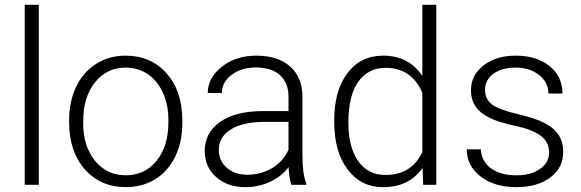

<svg xmlns="http://www.w3.org/2000/svg" viewBox="-20 -770 2422 800"><path d="M141.6 0H83V-750H141.6Z M268.1 -272Q268.1 -348.1 297.6 -409.2Q327.1 -470.2 381.1 -504.2Q435.1 -538.1 503.4 -538.1Q608.9 -538.1 674.3 -464.1Q739.7 -390.1 739.7 -268.1V-255.9Q739.7 -179.2 710.2 -117.9Q680.7 -56.6 627 -23.4Q573.2 9.8 504.4 9.8Q399.4 9.8 333.7 -64.2Q268.1 -138.2 268.1 -260.3ZM326.7 -255.9Q326.7 -161.1 375.7 -100.3Q424.8 -39.6 504.4 -39.6Q583.5 -39.6 632.6 -100.3Q681.6 -161.1 681.6 -260.7V-272Q681.6 -332.5 659.2 -382.8Q636.7 -433.1 596.2 -460.7Q555.7 -488.3 503.4 -488.3Q425.3 -488.3 376 -427Q326.7 -365.7 326.7 -266.6Z M1193.8 0Q1185.1 -24.9 1182.6 -73.7Q1151.9 -33.7 1104.2 -12Q1056.6 9.8 1003.4 9.8Q927.2 9.8 880.1 -32.7Q833 -75.2 833 -140.1Q833 -217.3 897.2 -262.2Q961.4 -307.1 1076.2 -307.1H1182.1V-367.2Q1182.1 -423.8 1147.2 -456.3Q1112.3 -488.8 1045.4 -488.8Q984.4 -488.8 944.3 -457.5Q904.3 -426.3 904.3 -382.3L845.7 -382.8Q845.7 -445.8 904.3 -491.9Q962.9 -538.1 1048.3 -538.1Q1136.7 -538.1 1187.7 -493.9Q1238.8 -449.7 1240.2 -370.6V-120.6Q1240.2 -43.9 1256.3 -5.9V0ZM1010.3 -42Q1068.8 -42 1115 -70.3Q1161.1 -98.6 1182.1 -146V-262.2H1077.6Q990.2 -261.2 940.9 -230.2Q891.6 -199.2 891.6 -145Q891.6 -100.6 924.6 -71.3Q957.5 -42 1010.3 -42Z M1372.6 -269Q1372.6 -392.1 1427.5 -465.1Q1482.4 -538.1 1576.7 -538.1Q1683.6 -538.1 1739.7 -453.6V-750H1797.9V0H1743.2L1740.7 -70.3Q1684.6 9.8 1575.7 9.8Q1484.4 9.8 1428.5 -63.7Q1372.6 -137.2 1372.6 -262.2ZM1431.6 -258.8Q1431.6 -157.7 1472.2 -99.4Q1512.7 -41 1586.4 -41Q1694.3 -41 1739.7 -136.2V-384.3Q1694.3 -487.3 1587.4 -487.3Q1513.7 -487.3 1472.7 -429.4Q1431.6 -371.6 1431.6 -258.8Z M2268.1 -134.3Q2268.1 -177.7 2233.2 -204.1Q2198.2 -230.5 2127.9 -245.4Q2057.6 -260.3 2018.8 -279.5Q1980 -298.8 1961.2 -326.7Q1942.4 -354.5 1942.4 -394Q1942.4 -456.5 1994.6 -497.3Q2046.9 -538.1 2128.4 -538.1Q2216.8 -538.1 2270.3 -494.4Q2323.7 -450.7 2323.7 -380.4H2265.1Q2265.1 -426.8 2226.3 -457.5Q2187.5 -488.3 2128.4 -488.3Q2070.8 -488.3 2035.9 -462.6Q2001 -437 2001 -396Q2001 -356.4 2030 -334.7Q2059.1 -313 2136 -294.9Q2212.9 -276.9 2251.2 -256.3Q2289.6 -235.8 2308.1 -207Q2326.7 -178.2 2326.7 -137.2Q2326.7 -70.3 2272.7 -30.3Q2218.8 9.8 2131.8 9.8Q2039.6 9.8 1982.2 -34.9Q1924.8 -79.6 1924.8 -147.9H1983.4Q1986.8 -96.7 2026.6 -68.1Q2066.4 -39.6 2131.8 -39.6Q2192.9 -39.6 2230.5 -66.4Q2268.1 -93.3 2268.1 -134.3Z"/></svg>

Font: Roboto-Light
Style: Regular
Weight: 300
Designer: Google
Version: Version 2.137; 2017